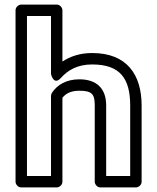

<svg xmlns="http://www.w3.org/2000/svg" viewBox="-20 -795 687 840"><path d="M327.1 -448C270.6 -448 230.3 -424.2 207.1 -388.6C204.5 -384.6 203.1 -378.8 203.1 -375V-25H98V-725H203.1V-471C203.1 -471 214.5 -418.3 246.7 -454.3C276.8 -488 318.9 -513 383.2 -513C505.9 -513 549.6 -451.1 549.6 -333V-25H444.5V-334C444.5 -406.1 404.3 -448 327.1 -448ZM327.1 -398C382.3 -398 394.5 -383.4 394.5 -334V0C394.5 10.7 404.4 25 419.5 25H574.6C585.3 25 599.6 15.1 599.6 0V-333C599.6 -469 534.7 -563 383.2 -563C330.6 -563 287.5 -548.6 253.1 -525.7V-750C253.1 -760.7 243.2 -775 228.1 -775H73C62.3 -775 48 -765.1 48 -750V0C48 10.7 57.9 25 73 25H228.1C238.8 25 253.1 15.1 253.1 0V-367.1C266.7 -384.6 288 -398 327.1 -398Z"/></svg>

Font: Asimov
Style: WidOu
Weight: 500
Designer: Google
Version: Version 2.000980; 2014